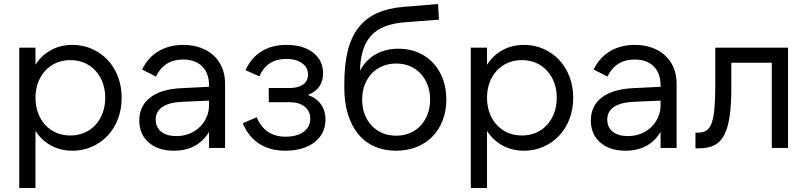

<svg xmlns="http://www.w3.org/2000/svg" viewBox="-20 -738 4028 958"><path d="M76 -500H157V-415Q187 -462 234.5 -488Q282 -514 342 -514Q394 -514 439 -494Q484 -474 517 -439Q550 -404 568.5 -355.5Q587 -307 587 -250Q587 -193 568.5 -144.5Q550 -96 517 -61Q484 -26 439 -6Q394 14 342 14Q282 14 234.5 -12Q187 -38 157 -85V200H76ZM331 -62Q370 -62 402 -76Q434 -90 457 -115.5Q480 -141 492.5 -175.5Q505 -210 505 -250Q505 -291 492.5 -325Q480 -359 457 -384.5Q434 -410 402 -424Q370 -438 331 -438Q292 -438 260 -424Q228 -410 205 -384.5Q182 -359 169.5 -325Q157 -291 157 -250Q157 -210 169.5 -175.5Q182 -141 205 -115.5Q228 -90 260 -76Q292 -62 331 -62Z M675 -137Q675 -209 729 -251Q783 -293 883 -298L1023 -305V-312Q1023 -373 988.5 -407Q954 -441 894 -441Q846 -441 812 -419.5Q778 -398 758 -356L689 -391Q718 -451 771 -482.5Q824 -514 895 -514Q942 -514 980.5 -500Q1019 -486 1046 -461Q1073 -436 1088 -400.5Q1103 -365 1103 -321V0H1023V-80Q996 -34 951.5 -10Q907 14 848 14Q769 14 722 -27Q675 -68 675 -137ZM860 -59Q895 -59 925 -71Q955 -83 976.5 -104Q998 -125 1010.5 -153Q1023 -181 1023 -213V-236L889 -230Q824 -227 790.5 -204.5Q757 -182 757 -141Q757 -103 784.5 -81Q812 -59 860 -59Z M1405 14Q1250 14 1191 -123L1261 -153Q1301 -56 1405 -56Q1461 -56 1494.5 -80Q1528 -104 1528 -146Q1528 -184 1500 -206Q1472 -228 1427 -228H1321V-299H1427Q1468 -299 1492.5 -316.5Q1517 -334 1517 -366Q1517 -401 1487.5 -422.5Q1458 -444 1408 -444Q1312 -444 1274 -357L1205 -388Q1234 -451 1286 -482.5Q1338 -514 1410 -514Q1494 -514 1543 -475Q1592 -436 1592 -372Q1592 -294 1516 -264Q1558 -250 1581 -218Q1604 -186 1604 -141Q1604 -105 1589.5 -76.5Q1575 -48 1549 -28Q1523 -8 1486 3Q1449 14 1405 14Z M1956 14Q1896 14 1848 -7.5Q1800 -29 1767 -69.5Q1734 -110 1716 -168Q1698 -226 1698 -299V-319Q1698 -414 1715 -483.5Q1732 -553 1768.5 -600Q1805 -647 1861.5 -672.5Q1918 -698 1996 -704L2166 -718L2170 -640L2003 -627Q1945 -623 1903 -607Q1861 -591 1833.5 -562Q1806 -533 1792 -489.5Q1778 -446 1776 -385Q1805 -439 1854 -467Q1903 -495 1969 -495Q2022 -495 2065.5 -476.5Q2109 -458 2140.5 -424.5Q2172 -391 2189.5 -344.5Q2207 -298 2207 -242Q2207 -185 2189 -138Q2171 -91 2138 -57Q2105 -23 2058.5 -4.5Q2012 14 1956 14ZM1957 -61Q1994 -61 2025 -74Q2056 -87 2078.5 -111Q2101 -135 2113.5 -168Q2126 -201 2126 -241Q2126 -281 2113.5 -314Q2101 -347 2078.5 -371Q2056 -395 2025 -408Q1994 -421 1957 -421Q1920 -421 1888.5 -408Q1857 -395 1834.5 -371Q1812 -347 1799.5 -314Q1787 -281 1787 -241Q1787 -201 1799.5 -168Q1812 -135 1834.5 -111Q1857 -87 1888.5 -74Q1920 -61 1957 -61Z M2329 -500H2410V-415Q2440 -462 2487.5 -488Q2535 -514 2595 -514Q2647 -514 2692 -494Q2737 -474 2770 -439Q2803 -404 2821.5 -355.5Q2840 -307 2840 -250Q2840 -193 2821.5 -144.5Q2803 -96 2770 -61Q2737 -26 2692 -6Q2647 14 2595 14Q2535 14 2487.5 -12Q2440 -38 2410 -85V200H2329ZM2584 -62Q2623 -62 2655 -76Q2687 -90 2710 -115.5Q2733 -141 2745.5 -175.5Q2758 -210 2758 -250Q2758 -291 2745.5 -325Q2733 -359 2710 -384.5Q2687 -410 2655 -424Q2623 -438 2584 -438Q2545 -438 2513 -424Q2481 -410 2458 -384.5Q2435 -359 2422.5 -325Q2410 -291 2410 -250Q2410 -210 2422.5 -175.5Q2435 -141 2458 -115.5Q2481 -90 2513 -76Q2545 -62 2584 -62Z M2928 -137Q2928 -209 2982 -251Q3036 -293 3136 -298L3276 -305V-312Q3276 -373 3241.5 -407Q3207 -441 3147 -441Q3099 -441 3065 -419.5Q3031 -398 3011 -356L2942 -391Q2971 -451 3024 -482.5Q3077 -514 3148 -514Q3195 -514 3233.5 -500Q3272 -486 3299 -461Q3326 -436 3341 -400.5Q3356 -365 3356 -321V0H3276V-80Q3249 -34 3204.5 -10Q3160 14 3101 14Q3022 14 2975 -27Q2928 -68 2928 -137ZM3113 -59Q3148 -59 3178 -71Q3208 -83 3229.5 -104Q3251 -125 3263.5 -153Q3276 -181 3276 -213V-236L3142 -230Q3077 -227 3043.5 -204.5Q3010 -182 3010 -141Q3010 -103 3037.5 -81Q3065 -59 3113 -59Z M3450 -76H3462Q3488 -76 3505 -87Q3522 -98 3531.5 -125.5Q3541 -153 3545 -199.5Q3549 -246 3549 -316V-500H3912V0H3831V-425H3629V-296Q3629 -214 3620.5 -157Q3612 -100 3593.5 -64.5Q3575 -29 3544.5 -13.5Q3514 2 3470 2H3450Z"/></svg>

Font: NT Somic
Style: Regular
Weight: 400
Designer: Ravid Balaliev — lead type designer, mastering
Michael Voronin — secret advisor, marketing
Ivan Kovalenko — best boy
Foundry: NT Type
Version: Version 0.7